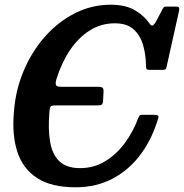

<svg xmlns="http://www.w3.org/2000/svg" viewBox="-20 -783 782 816"><path d="M39 -305.5Q45.5 -399 80.5 -481.8Q115.5 -564.5 171.5 -627.8Q227.5 -691 299 -727Q370.5 -763 450.5 -763Q513 -763 552.8 -739.8Q592.5 -716.5 615.5 -683Q623 -672.5 628.5 -674.5Q634 -676.5 642.5 -690.5L671.5 -745.5Q675 -751 677 -753Q679 -755 688.5 -755H727.5Q737.5 -755 740 -752Q742.5 -749 741.5 -739.5L688.5 -501.5Q687 -492 683.5 -489Q680 -486 669.5 -486H617Q605 -486 602.8 -489.8Q600.5 -493.5 600.5 -503Q600 -550.5 588 -591.8Q576 -633 547.5 -658.5Q519 -684 468.5 -684Q410 -684 361.8 -653.8Q313.5 -623.5 277.5 -570Q241.5 -516.5 220 -447Q215 -431.5 217.5 -422.8Q220 -414 240.5 -414H398.5Q411 -414 415.8 -410Q420.5 -406 420 -394.5L418 -353Q417 -342 412.2 -338.5Q407.5 -335 392.5 -335H218.5Q198.5 -335 194.8 -330Q191 -325 190 -307.5Q184 -236.5 192.5 -182.8Q201 -129 231.2 -98.8Q261.5 -68.5 320.5 -68.5Q379.5 -68.5 427.5 -98Q475.5 -127.5 510.8 -175.5Q546 -223.5 566.5 -279Q570.5 -288 572.8 -291.5Q575 -295 584.5 -295H638Q656.5 -295 653 -283Q629 -198 580.8 -131Q532.5 -64 461.8 -25.5Q391 13 300.5 13Q198.5 13 138 -26.2Q77.5 -65.5 54 -137Q30.5 -208.5 39 -305.5Z"/></svg>

Font: Besley* Narrow Semi
Style: Italic
Weight: 600
Width: 4
Italic angle: -13°
Designer: Owen Earl
Foundry: indestructible type*
Version: Version 3.000; ttfautohint (v1.8.3)